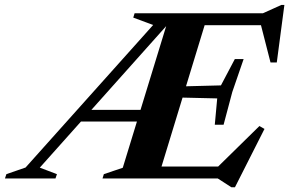

<svg xmlns="http://www.w3.org/2000/svg" viewBox="-104 -740 1198 796"><path d="M61 -45 132 -18 126 0H-83.5L-77.5 -18L2 -45.5L531 -636.5L448.5 -667L454 -685H759.5L550.5 0H321L326.5 -18L405 -44.5L589.5 -646.5L595.5 -643.5ZM855.5 36.5 799 0H466L483.5 -49.5H848L784.5 -34L971.5 -217.5L992.5 -205.5L870 36.5ZM213 -236 229 -284.5H522.5L507 -236ZM786.5 -223 796.5 -332 584 -337 598 -380.5 812 -386 869.5 -495H906L859 -358.5L823 -223ZM1017.5 -481 973.5 -653 1009.5 -635.5H658.5L675.5 -685H986L1062.5 -719.5H1075L1043.5 -481Z"/></svg>

Font: Newsreader 36pt
Style: Bold Italic
Weight: 700
Italic angle: -17°
Designer: Hugues Gentile
Foundry: Production Type
Version: Version 1.003